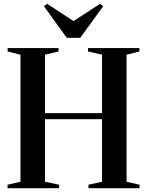

<svg xmlns="http://www.w3.org/2000/svg" viewBox="-20 -998 780 1018"><path d="M88.5 -34.5V-708L20.5 -725V-743H290.5V-725L218.5 -708V-398H521V-708L446.5 -725V-743H719V-725L651 -708V-34.5L720 -18.5V0H449V-18.5L521 -34.5V-366H218.5V-34.5L293.5 -18.5V0H20V-18.5ZM334 -797.5 213 -965 229.5 -978 370 -886 510.5 -978 527 -965 405.5 -797.5Z"/></svg>

Font: Merriweather 144pt SemiBold
Style: Regular
Weight: 600
Version: Version 2.100